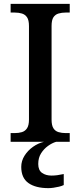

<svg xmlns="http://www.w3.org/2000/svg" viewBox="-20 -734 416 994"><path d="M35 0V-45H56Q77 -45 93.5 -50Q110 -55 120 -70Q130 -85 130 -115V-599Q130 -630 120 -644.5Q110 -659 93.5 -664Q77 -669 56 -669H35V-714H341V-669H320Q300 -669 283 -664Q266 -659 256.5 -644.5Q247 -630 247 -599V-115Q247 -85 256.5 -70Q266 -55 283 -50Q300 -45 320 -45H341V0ZM231 240Q164 240 127 213.5Q90 187 90 130Q90 99 107 72Q124 45 151 26Q178 7 208 0H271Q250 6 228.5 21.5Q207 37 192.5 60Q178 83 178 115Q178 147 197.5 161Q217 175 247 175Q261 175 276.5 173Q292 171 310 167V224Q300 229 285.5 232.5Q271 236 256.5 238Q242 240 231 240Z"/></svg>

Font: Noto Serif Armenian Medium
Style: Regular
Weight: 500
Version: Version 2.007